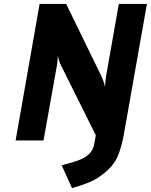

<svg xmlns="http://www.w3.org/2000/svg" viewBox="-20 -720 773 984"><path d="M296 127Q340 116 370 106Q400 96 419.5 83Q439 70 449.5 53.5Q460 37 464 13L471 -27L292 -386Q286 -397 283.5 -408Q281 -419 276 -434Q276 -407 272 -386L203 0H60L183 -700H319L499 -331Q504 -320 509.5 -305.5Q515 -291 518 -275Q519 -292 520.5 -306.5Q522 -321 524 -332L589 -700H733L614 -27Q606 18 589.5 65.5Q573 113 534 150Q487 194 439 213.5Q391 233 349 244Z"/></svg>

Font: Overpass Heavy
Style: Italic
Weight: 900
Italic angle: -10°
Designer: Delve Withrington, Dave Bailey
Foundry: Delve Fonts
Version: Version 3.000;DELV;Overpass